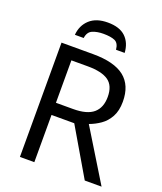

<svg xmlns="http://www.w3.org/2000/svg" viewBox="-164 -1022 950 1127"><g transform="rotate(20 311.0 -459.0)"><path d="M294 -714Q427 -714 490.5 -663.5Q554 -613 554 -511Q554 -454 533 -416Q512 -378 479.5 -355.5Q447 -333 411 -320L607 0H502L329 -295H187V0H97V-714ZM289 -636H187V-371H294Q381 -371 421 -405.5Q461 -440 461 -507Q461 -577 419 -606.5Q377 -636 289 -636ZM313 -918Q387 -918 424.5 -882Q462 -846 466 -784H412Q408 -825 382.5 -836Q357 -847 311 -847Q272 -847 243.5 -835Q215 -823 210 -784H155Q160 -844 200.5 -881Q241 -918 313 -918Z"/></g></svg>

Font: RS Noto Sans
Style: Regular
Weight: 400
Designer: Monotype Design Team
Foundry: Monotype Imaging Inc.
Version: Version 3.10